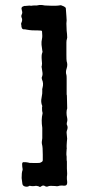

<svg xmlns="http://www.w3.org/2000/svg" viewBox="-20 -752 357 772"><path d="M249 -74Q251 -52 249 -42V-32Q249 -30 249.5 -27Q250 -24 250 -23Q251 -11 246.5 -7.5Q242 -4 230 -6Q222 -6 218 -5Q211 -2 202 -4Q180 -6 174 -3Q168 0 162 -3Q154 -9 146 -3Q141 2 135 -3Q126 -6 119 -4Q112 -3 105 -4Q99 -6 97 -4Q89 1 78 -3Q71 -6 70 -13Q69 -20 67 -36Q67 -58 70 -66Q71 -67 71 -72Q70 -75 69.5 -82Q69 -89 69 -92Q69 -100 75 -100Q85 -100 90 -99Q92 -99 95 -98Q98 -97 99 -97Q101 -97 121.5 -96.5Q142 -96 144 -99Q153 -102 152 -110V-130Q152 -161 149 -171Q148 -174 148 -181Q151 -197 150 -210V-222V-238Q145 -271 151 -295Q152 -297 150 -303Q149 -305 149 -320Q151 -326 148 -331Q144 -344 147 -358Q151 -378 150 -388Q149 -393 151 -399Q156 -417 149 -432Q147 -439 148 -441Q153 -452 150 -465Q148 -475 148 -479Q146 -484 148 -487Q150 -495 148 -509Q146 -532 150 -540Q152 -544 150 -549Q149 -556 147 -572Q146 -584 149 -597Q151 -605 149 -626Q148 -629 145 -629Q133 -630 110 -630Q108 -630 104.5 -630.5Q101 -631 99 -631Q89 -633 86 -633Q84 -634 81 -634Q78 -634 76 -634Q69 -634 67 -642Q66 -644 66 -648Q66 -652 65 -654V-658Q72 -672 67 -681Q64 -688 68 -695Q71 -702 68 -709V-711Q67 -713 67 -714Q64 -724 75 -727Q79 -729 81 -728Q85 -728 92 -729Q99 -730 103 -729H108Q111 -730 118 -730Q127 -729 139 -732H145Q150 -732 160 -730Q165 -730 173 -729.5Q181 -729 185 -729H205Q212 -729 224 -731Q226 -731 230 -729Q236 -727 239 -725Q241 -724 244 -721Q245 -719 245 -714Q245 -706 247 -687Q249 -668 247 -658V-656Q247 -652 247.5 -643Q248 -634 248 -629Q250 -613 250 -605Q251 -602 249 -595Q247 -590 247 -581V-533Q247 -511 248 -506Q253 -492 248 -477Q243 -462 247 -451Q248 -448 248 -437V-420V-394Q248 -391 248 -386.5Q248 -382 248 -378.5Q248 -375 248 -372Q249 -370 249 -366Q249 -359 249.5 -345Q250 -331 250 -324V-320Q251 -316 250 -316Q245 -300 250 -278Q252 -268 249 -260Q247 -253 250 -248Q254 -239 249 -227Q247 -221 248 -216Q248 -210 250 -194Q250 -192 249.5 -189Q249 -186 249 -184Q249 -182 248.5 -176.5Q248 -171 248 -168V-160Q249 -153 248 -153Q248 -150 247.5 -145Q247 -140 247 -137Q247 -134 247 -129.5Q247 -125 248 -122Q248 -119 248 -112.5Q248 -106 249 -103Z"/></svg>

Font: Gutenberg Clean
Style: Regular
Weight: 400
Designer: Nicola Manzari, Bruno Pierini
Foundry: Unio | Creative Solutions
Version: Version 1.001;PS 001.001;hotconv 1.0.88;makeotf.lib2.5.64775